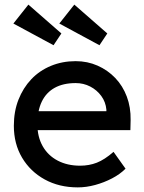

<svg xmlns="http://www.w3.org/2000/svg" viewBox="-20 -802 626 832"><path d="M40 -257Q40 -319 60 -370Q80 -421 115.5 -458.5Q151 -496 200.5 -516.5Q250 -537 308 -537Q359 -537 403 -517.5Q447 -498 479.5 -464Q512 -430 529.5 -383.5Q547 -337 546 -282L545 -238H116L93 -320H456L441 -303V-327Q438 -360 419 -386Q400 -412 371 -427Q342 -442 308 -442Q254 -442 217 -421.5Q180 -401 161 -361.5Q142 -322 142 -264Q142 -209 165 -168.5Q188 -128 230 -106Q272 -84 327 -84Q366 -84 399.5 -97Q433 -110 472 -144L524 -71Q500 -47 465.5 -29Q431 -11 392.5 -0.5Q354 10 317 10Q236 10 173.5 -24.5Q111 -59 75.5 -119Q40 -179 40 -257ZM411 -606 237 -700 302 -782 445 -657ZM103 -782 246 -657 212 -606 38 -700Z"/></svg>

Font: Mach
Style: Regular
Weight: 400
Version: Version 1.002